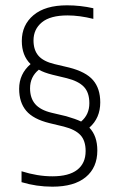

<svg xmlns="http://www.w3.org/2000/svg" viewBox="-20 -694 449 722"><path d="M316 -214Q346 -183 346 -128Q346 -64 302.5 -28Q259 8 177 8Q117 8 61 -9V-50Q121 -31 177 -31Q239 -31 270.5 -55.5Q302 -80 302 -126Q302 -165 282.5 -186Q263 -207 220 -218L166 -231Q105 -246 78.5 -277.5Q52 -309 52 -360Q52 -416 95 -453Q62 -485 62 -540Q62 -600 106 -637Q150 -674 232 -674Q282 -674 331 -663V-623Q279 -636 234 -636Q169 -636 137.5 -610Q106 -584 106 -542Q106 -506 124.5 -484.5Q143 -463 185 -453L240 -440Q303 -424 330 -392.5Q357 -361 357 -309Q357 -250 316 -214ZM229 -257Q264 -247 285 -237Q316 -263 316 -306Q316 -346 295.5 -367.5Q275 -389 231 -400L177 -413Q145 -421 126 -432Q93 -405 93 -362Q93 -325 112.5 -302.5Q132 -280 174 -270Z"/></svg>

Font: KaputaLibre
Style: Regular
Weight: 400
Designer: Multiple designers
Foundry: Textual
Version: Version 2.900